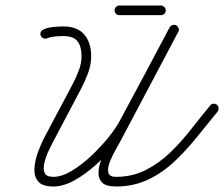

<svg xmlns="http://www.w3.org/2000/svg" viewBox="-20 -660 814 697"><path d="M128 -530Q125 -537 128 -543.5Q131 -550 138 -553Q153 -560 173 -562Q193 -564 210 -564Q210 -564 210 -564Q210 -564 210 -564Q210 -564 210 -564Q210 -564 210 -564Q261 -564 286 -534.5Q311 -505 311 -456Q311 -425 300 -395.5Q289 -366 275 -339Q249 -290 223 -240.5Q197 -191 171 -142Q165 -131 155.5 -110.5Q146 -90 141 -68.5Q136 -47 142 -32.5Q148 -18 174 -18Q204 -18 240 -39.5Q276 -61 311 -94Q346 -127 373.5 -161Q401 -195 414 -220Q460 -305 505.5 -390.5Q551 -476 596 -561Q600 -567 607 -569Q614 -571 620 -568Q626 -564 628.5 -557Q631 -550 627 -544Q582 -459 536.5 -374Q491 -289 445 -204Q429 -174 398.5 -136Q368 -98 329.5 -63Q291 -28 250.5 -5.5Q210 17 174 17Q133 17 118 -2Q103 -21 105 -49.5Q107 -78 118 -108Q129 -138 140 -159Q166 -208 192 -257Q218 -306 244 -355Q256 -378 266 -404Q276 -430 276 -456Q276 -491 261.5 -510Q247 -529 210 -529Q210 -529 210 -529Q210 -529 210 -529Q210 -529 210 -529Q210 -529 210 -529Q196 -529 179.5 -527.5Q163 -526 151 -521Q144 -518 137.5 -521Q131 -524 128 -530ZM620 -568Q626 -564 628.5 -557.5Q631 -551 627 -544Q575 -446 523 -347.5Q471 -249 419 -151Q414 -141 401.5 -119.5Q389 -98 379.5 -74.5Q370 -51 373 -34.5Q376 -18 401 -18Q460 -18 508.5 -42.5Q557 -67 597.5 -106Q638 -145 673.5 -190.5Q709 -236 743 -277Q747 -283 754.5 -283.5Q762 -284 767 -280Q773 -275 773.5 -268Q774 -261 770 -255Q733 -210 695 -162.5Q657 -115 613.5 -74Q570 -33 517.5 -8Q465 17 401 17Q365 17 351 3Q337 -11 337.5 -33Q338 -55 347.5 -80.5Q357 -106 368.5 -129Q380 -152 389 -167Q440 -266 492 -364Q544 -462 596 -561Q600 -567 607 -569Q614 -571 620 -568ZM396 -622Q396 -629 401 -634.5Q406 -640 413 -640Q451 -640 488.5 -640Q526 -640 564 -640Q571 -640 576.5 -634.5Q582 -629 582 -622Q582 -615 576.5 -610Q571 -605 564 -605Q526 -605 488.5 -605Q451 -605 413 -605Q406 -605 401 -610Q396 -615 396 -622Z"/></svg>

Font: FRB American Cursive Guidelines Arrows
Style: Italic
Weight: 400
Italic angle: -25°
Version: Version 2.0;Modular Font Editor K font №1